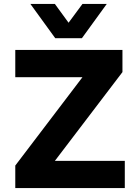

<svg xmlns="http://www.w3.org/2000/svg" viewBox="-20 -960 696 980"><path d="M58 0V-115L445 -624L459 -566H58V-705H605V-592L216 -81L202 -139H617V0ZM262 -765 135 -940H260L330 -844L401 -940H525L398 -765Z"/></svg>

Font: Nunito Sans 7pt ExtraBold
Style: Regular
Weight: 800
Designer: Vernon Adams
Foundry: Vernon Adams
Version: Version 3.101;gftools[0.9.27]